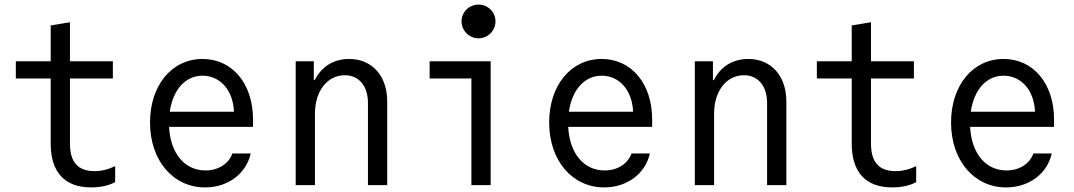

<svg xmlns="http://www.w3.org/2000/svg" viewBox="-20 -807 4680 837"><path d="M285 -181V-465H472V-540H285V-710L201 -696V-540H49V-465H201V-181C201 -56 262 10 378 10C418 10 454 2 482 -13V-83C452 -68 422 -61 392 -61C320 -61 285 -100 285 -181Z M717 -254H1083V-286C1083 -442 993 -550 863 -550C729 -550 634 -435 634 -273C634 -108 734 10 874 10C973 10 1053 -49 1073 -138H993C977 -93 932 -64 876 -64C784 -64 723 -139 717 -254ZM863 -477C939 -477 996 -415 1000 -320H720C734 -416 788 -477 863 -477Z M1269 0H1353V-312C1353 -410 1407 -479 1483 -479C1545 -479 1584 -432 1584 -358V0H1668V-365C1668 -476 1602 -550 1502 -550C1434 -550 1381 -516 1352 -458H1348V-540H1269Z M2119 -540H1853V-465H2035V0H2119ZM1992 -714C1992 -673 2026 -640 2066 -640C2107 -640 2140 -673 2140 -714C2140 -755 2107 -787 2066 -787C2026 -787 1992 -755 1992 -714Z M2457 -254H2823V-286C2823 -442 2733 -550 2603 -550C2469 -550 2374 -435 2374 -273C2374 -108 2474 10 2614 10C2713 10 2793 -49 2813 -138H2733C2717 -93 2672 -64 2616 -64C2524 -64 2463 -139 2457 -254ZM2603 -477C2679 -477 2736 -415 2740 -320H2460C2474 -416 2528 -477 2603 -477Z M3009 0H3093V-312C3093 -410 3147 -479 3223 -479C3285 -479 3324 -432 3324 -358V0H3408V-365C3408 -476 3342 -550 3242 -550C3174 -550 3121 -516 3092 -458H3088V-540H3009Z M3777 -181V-465H3964V-540H3777V-710L3693 -696V-540H3541V-465H3693V-181C3693 -56 3754 10 3870 10C3910 10 3946 2 3974 -13V-83C3944 -68 3914 -61 3884 -61C3812 -61 3777 -100 3777 -181Z M4209 -254H4575V-286C4575 -442 4485 -550 4355 -550C4221 -550 4126 -435 4126 -273C4126 -108 4226 10 4366 10C4465 10 4545 -49 4565 -138H4485C4469 -93 4424 -64 4368 -64C4276 -64 4215 -139 4209 -254ZM4355 -477C4431 -477 4488 -415 4492 -320H4212C4226 -416 4280 -477 4355 -477Z"/></svg>

Font: CommitMono-dimboump
Style: Regular
Weight: 400
Monospace: yes
Designer: Eigil Nikolajsen
Foundry: Eigil Nikolajsen
Version: Version 1.143